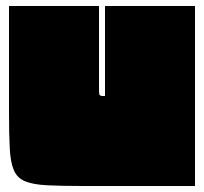

<svg xmlns="http://www.w3.org/2000/svg" viewBox="-20 -620 680 640"><path d="M630 0H255Q182 0 135.5 -2.5Q89 -5 63 -16Q37 -27 26 -53Q15 -79 12.5 -125.5Q10 -172 10 -245V-600H310V-320Q310 -308 311.5 -304.5Q313 -301 320 -300H330V-600H630Z"/></svg>

Font: Badeen Display
Style: Regular
Weight: 400
Version: Version 1.000; ttfautohint (v1.8.4.7-5d5b)